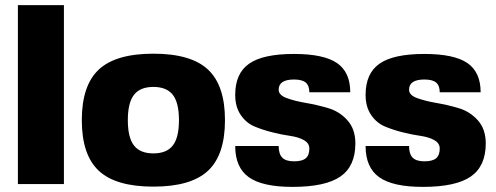

<svg xmlns="http://www.w3.org/2000/svg" viewBox="-20 -720 1940 751"><path d="M230 -700V0H50V-700Z M366.5 -448Q433 -510 580 -510Q727 -510 793.5 -448Q860 -386 860 -250Q860 -114 793.5 -52Q727 10 580 10Q433 10 366.5 -52Q300 -114 300 -250Q300 -386 366.5 -448ZM504 -349Q480 -318 480 -250Q480 -182 504 -151Q528 -120 580 -120Q632 -120 656 -151Q680 -182 680 -250Q680 -318 656 -349Q632 -380 580 -380Q528 -380 504 -349Z M1070 -369Q1070 -348 1101 -336.5Q1132 -325 1176 -317.5Q1220 -310 1264 -297Q1308 -284 1339 -249.5Q1370 -215 1370 -159Q1370 -70 1311.5 -29.5Q1253 11 1124 11Q1006 11 953 -27Q900 -65 900 -149H1070Q1070 -118 1084 -103.5Q1098 -89 1130 -89Q1162 -89 1176 -101Q1190 -113 1190 -139Q1190 -160 1168.5 -172Q1147 -184 1115 -188.5Q1083 -193 1045 -202.5Q1007 -212 975 -225.5Q943 -239 921.5 -270.5Q900 -302 900 -349Q900 -433 954.5 -471Q1009 -509 1130 -509Q1246 -509 1298 -473.5Q1350 -438 1350 -359H1190Q1190 -385 1176 -397Q1162 -409 1130 -409Q1070 -409 1070 -369Z M1580 -369Q1580 -348 1611 -336.5Q1642 -325 1686 -317.5Q1730 -310 1774 -297Q1818 -284 1849 -249.5Q1880 -215 1880 -159Q1880 -70 1821.5 -29.5Q1763 11 1634 11Q1516 11 1463 -27Q1410 -65 1410 -149H1580Q1580 -118 1594 -103.5Q1608 -89 1640 -89Q1672 -89 1686 -101Q1700 -113 1700 -139Q1700 -160 1678.5 -172Q1657 -184 1625 -188.5Q1593 -193 1555 -202.5Q1517 -212 1485 -225.5Q1453 -239 1431.5 -270.5Q1410 -302 1410 -349Q1410 -433 1464.5 -471Q1519 -509 1640 -509Q1756 -509 1808 -473.5Q1860 -438 1860 -359H1700Q1700 -385 1686 -397Q1672 -409 1640 -409Q1580 -409 1580 -369Z"/></svg>

Font: Fivo Sans Modern Heavy
Style: Regular
Weight: 900
Designer: Alexander Slobzheninov
Foundry: Alexander Slobzheninov
Version: 1.0